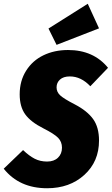

<svg xmlns="http://www.w3.org/2000/svg" viewBox="-54 -982 595 1022"><path d="M413.1 -961.9 473.1 -831.1 247.1 -743.2 204.1 -830.1ZM308.1 -715.8Q443.8 -715.8 521 -621.1L426.8 -522.9Q377.4 -575.2 317.9 -575.2Q283.7 -575.2 265.4 -558.6Q247.1 -542 247.1 -517.1Q247.1 -492.2 266.4 -474.4Q285.6 -456.5 345.2 -425.8Q410.6 -391.6 441.9 -347.9Q473.1 -304.2 473.1 -233.9Q473.1 -122.1 395 -51Q316.9 20 196.8 20Q48.8 20 -34.2 -84L68.8 -183.1Q101.1 -152.3 130.4 -137.2Q159.7 -122.1 196.8 -122.1Q233.4 -122.1 254.6 -142.6Q275.9 -163.1 275.9 -195.8Q275.9 -227.5 254.9 -248.8Q233.9 -270 176.8 -298.8Q109.9 -332.5 80.3 -373.3Q50.8 -414.1 50.8 -480Q50.8 -551.3 85 -605.5Q119.1 -659.7 177.2 -687.7Q235.4 -715.8 308.1 -715.8Z"/></svg>

Font: Fira Sans Compressed Heavy
Style: Italic
Weight: 900
Width: 3
Italic angle: -8°
Designer: Carrois Corporate & Edenspiekermann AG
Foundry: Carrois Corporate GbR & Edenspiekermann AG
Version: Version 4.203;PS 004.203;hotconv 1.0.88;makeotf.lib2.5.64775